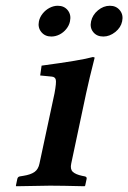

<svg xmlns="http://www.w3.org/2000/svg" viewBox="-20 -645 446 667"><path d="M296.4 -570.8Q301.3 -593.3 320.3 -609.1Q339.4 -625 361.8 -625Q383.8 -625 396.5 -609.1Q409.2 -593.3 404.3 -570.8Q399.9 -549.3 380.4 -533.7Q360.8 -518.1 338.9 -518.1Q316.4 -518.1 304 -533.4Q291.5 -548.8 296.4 -570.8ZM115.2 -570.8Q118.2 -585.4 128.4 -598.1Q138.7 -610.8 152.6 -617.9Q166.5 -625 180.7 -625Q203.1 -625 215.6 -609.1Q228 -593.3 223.1 -570.8Q220.2 -556.6 210.4 -544.4Q200.7 -532.2 186.8 -525.1Q172.9 -518.1 158.2 -518.1Q136.2 -518.1 123.5 -533.7Q110.8 -549.3 115.2 -570.8ZM279.3 -321.3 227.5 -77.1Q223.1 -57.6 232.7 -48.3Q242.2 -39.1 265.1 -34.2L274.9 -32.2Q282.7 -30.3 280.8 -22.9L275.9 0L273.4 2Q192.9 0 153.8 0L36.6 2L35.2 0L40 -22.9Q41.5 -30.8 48.8 -32.2L61 -34.2Q86.4 -38.1 99.9 -47.6Q113.3 -57.1 117.2 -77.1L169.4 -320.8Q176.3 -358.4 173.8 -368.2Q171.4 -377.9 159.7 -378.9L119.6 -382.8L124.5 -417Q262.7 -435.5 302.2 -446.8Q309.1 -446.8 308.6 -443.8Q290 -371.1 279.3 -321.3Z"/></svg>

Font: Linux Libertine Slanted
Style: Semibold Slanted
Weight: 600
Designer: Philipp H. Poll
Foundry: Philipp H. Poll
Version: Version 5.1.1